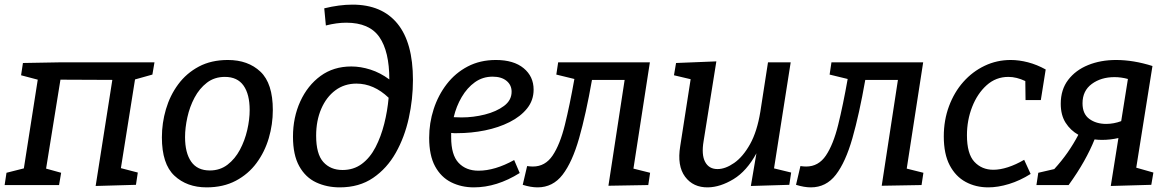

<svg xmlns="http://www.w3.org/2000/svg" viewBox="-24 -799 5053 829"><path d="M389 4 461 -454 237 -455 175 -71 240 -53 231 0H-4L4 -53L79 -72L139 -455L67 -474L75 -527L244 -530H643L634 -477L559 -456L498 -73L571 -54L563 -1Z M960 -540Q1047 -540 1100.5 -489.5Q1154 -439 1154 -324Q1154 -262 1136.5 -202.5Q1119 -143 1083.5 -95Q1048 -47 994 -18.5Q940 10 868 10Q783 10 729 -40.5Q675 -91 675 -206Q675 -268 692.5 -327.5Q710 -387 745.5 -435Q781 -483 834.5 -511.5Q888 -540 960 -540ZM947 -467Q902 -467 869.5 -442Q837 -417 816 -377.5Q795 -338 785 -292.5Q775 -247 775 -207Q775 -139 801.5 -101Q828 -63 882 -63Q926 -63 958.5 -88Q991 -113 1012 -152.5Q1033 -192 1043.5 -237.5Q1054 -283 1054 -324Q1054 -392 1027.5 -429.5Q1001 -467 947 -467Z M1443 10Q1387 10 1341 -11.5Q1295 -33 1268 -81.5Q1241 -130 1241 -209Q1241 -292 1272.5 -361Q1304 -430 1360 -471Q1416 -512 1493 -512Q1533 -512 1575.5 -498.5Q1618 -485 1657 -456Q1657 -577 1614 -639Q1571 -701 1471 -701Q1430 -701 1383 -689L1376 -763Q1441 -779 1498 -779Q1625 -779 1692 -697Q1759 -615 1759 -454Q1759 -371 1741 -289Q1723 -207 1685 -139.5Q1647 -72 1587 -31Q1527 10 1443 10ZM1341 -213Q1341 -134 1372 -99.5Q1403 -65 1455 -65Q1503 -65 1538.5 -91.5Q1574 -118 1597.5 -163.5Q1621 -209 1635 -264.5Q1649 -320 1654 -377Q1590 -438 1515 -438Q1463 -438 1424 -409Q1385 -380 1363 -329Q1341 -278 1341 -213Z M2022 10Q1968 10 1924 -12Q1880 -34 1854.5 -81Q1829 -128 1829 -204Q1829 -268 1848.5 -328Q1868 -388 1905 -436Q1942 -484 1995.5 -512Q2049 -540 2117 -540Q2194 -540 2237 -504.5Q2280 -469 2280 -412Q2280 -366 2252 -331Q2224 -296 2176.5 -272Q2129 -248 2070 -236Q2011 -224 1949 -224Q1943 -224 1936.5 -224Q1930 -224 1924 -225Q1924 -215 1924 -206Q1924 -130 1956 -96Q1988 -62 2042 -62Q2113 -62 2196 -108L2220 -52Q2121 10 2022 10ZM2103 -468Q2060 -468 2026.5 -444Q1993 -420 1969.5 -380Q1946 -340 1935 -293Q1951 -292 1969 -292Q2020 -292 2069.5 -304.5Q2119 -317 2152 -341.5Q2185 -366 2185 -403Q2185 -432 2163 -450Q2141 -468 2103 -468Z M2233 -1 2252 -82Q2265 -80 2277 -80Q2330 -80 2362 -127.5Q2394 -175 2415 -260Q2436 -345 2456 -458L2378 -477L2386 -530H2782L2711 -71L2783 -53L2775 0L2603 3L2673 -454H2532Q2506 -306 2476.5 -202.5Q2447 -99 2405 -44.5Q2363 10 2297 10Q2268 10 2233 -1Z M3033 10Q2969 11 2934 -36Q2899 -83 2913 -168L2958 -457L2886 -474L2895 -527L3069 -534L3014 -190Q3004 -131 3020.5 -100Q3037 -69 3074 -69Q3108 -69 3146 -95.5Q3184 -122 3214.5 -176.5Q3245 -231 3259 -317L3292 -530H3390L3318 -72L3392 -54L3384 -1L3218 4L3242 -137Q3200 -60 3143 -25.5Q3086 9 3033 10Z M3413 -1 3432 -82Q3445 -80 3457 -80Q3510 -80 3542 -127.5Q3574 -175 3595 -260Q3616 -345 3636 -458L3558 -477L3566 -530H3962L3891 -71L3963 -53L3955 0L3783 3L3853 -454H3712Q3686 -306 3656.5 -202.5Q3627 -99 3585 -44.5Q3543 10 3477 10Q3448 10 3413 -1Z M4243 10Q4189 10 4145.5 -13.5Q4102 -37 4076.5 -85.5Q4051 -134 4051 -210Q4051 -280 4073.5 -340.5Q4096 -401 4135.5 -445.5Q4175 -490 4227.5 -515Q4280 -540 4340 -540Q4376 -540 4414.5 -530Q4453 -520 4491 -499L4470 -367H4404L4403 -449Q4365 -467 4330 -467Q4276 -467 4236 -431Q4196 -395 4173.5 -337.5Q4151 -280 4151 -215Q4151 -135 4183 -100.5Q4215 -66 4265 -66Q4294 -66 4328 -77Q4362 -88 4398 -109L4426 -48Q4380 -19 4332.5 -4.5Q4285 10 4243 10Z M4451 0 4459 -53 4528 -69Q4560 -104 4585.5 -140.5Q4611 -177 4632 -217Q4598 -236 4577 -269Q4556 -302 4556 -351Q4556 -412 4588 -454Q4620 -496 4674 -518Q4728 -540 4795 -540Q4870 -540 4952 -514L4882 -75L4956 -54L4947 -1L4772 4L4805 -203Q4770 -195 4734 -195Q4718 -195 4702 -197Q4684 -152 4656.5 -103Q4629 -54 4590 0ZM4650 -353Q4650 -307 4679.5 -285.5Q4709 -264 4752 -264Q4785 -264 4817 -276L4846 -458Q4817 -466 4788 -466Q4730 -466 4690 -436.5Q4650 -407 4650 -353Z"/></svg>

Font: Bitter Medium
Style: Italic
Weight: 500
Italic angle: -9°
Designer: Sol Matas, and Bitter project Authors
Foundry: Sol Matas
Version: Version 2.001